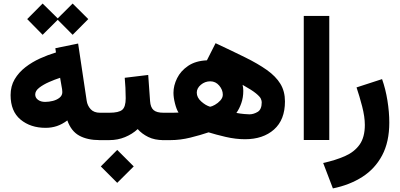

<svg xmlns="http://www.w3.org/2000/svg" viewBox="-20 -775 2210 1062"><path d="M215.8 -755.4 299.3 -673.3 381.8 -755.4 468.3 -669.4 381.8 -582.5 299.3 -665.5 215.8 -582.5 130.4 -669.4ZM531.2 0Q463.4 0 418.5 -24.7Q373.5 -49.3 352.5 -108.9Q323.7 -87.4 294.4 -77.6Q265.1 -67.9 232.4 -67.9Q148.9 -67.9 93.8 -113.5Q38.6 -159.2 38.6 -249Q38.6 -298.3 61 -336.4Q83.5 -374.5 120.4 -403.1Q157.2 -431.6 201.4 -451.7Q245.6 -471.7 289.6 -484.9L286.1 -508.3L412.1 -534.2L459.5 -217.8Q463.4 -190.9 481.4 -171.1Q499.5 -151.4 533.2 -151.4H547.9V0ZM324.7 -265.6Q324.7 -272.5 323.5 -281.2Q322.3 -290 320.3 -299.3L312.5 -344.7Q283.7 -335.4 251.5 -321.3Q219.2 -307.1 197 -289.8Q174.8 -272.5 174.8 -252.4Q174.8 -234.4 190.2 -222.9Q205.6 -211.4 229.5 -211.4Q251 -211.4 272.9 -217Q294.9 -222.7 309.8 -234.9Q324.7 -247.1 324.7 -265.6Z M527.8 -151.4H585Q637.2 -151.4 656.2 -167.7Q675.3 -184.1 675.3 -231.4Q675.3 -260.7 673.8 -289.3Q672.4 -317.9 669.9 -344.7L799.8 -360.4L810.1 -215.8Q812.5 -181.2 829.3 -166.3Q846.2 -151.4 884.3 -151.4H894.5V0H883.3Q835.4 0 800 -17.3Q764.6 -34.7 741.7 -61Q711.9 -33.2 671.4 -16.6Q630.9 0 585 0H527.8ZM628.4 54.2 719.7 145.5 628.4 236.3 537.6 145.5Z M1133.8 -43Q1089.4 -27.8 1033.2 -13.9Q977.1 0 923.3 0H875V-151.4H917Q930.2 -151.4 942.6 -151.6Q955.1 -151.9 967.3 -152.3Q956.1 -170.4 947.8 -202.9Q939.5 -235.4 939.5 -261.7Q939.5 -301.8 959.5 -342.3Q979.5 -382.8 1020.5 -410.6Q1061.5 -438.5 1124.5 -441.4L1172.4 -536.1Q1264.2 -493.2 1335.4 -458Q1406.7 -422.9 1456.1 -387.9Q1505.4 -353 1530.8 -311.5Q1556.2 -270 1556.2 -213.9Q1556.2 -112.3 1495.6 -58.6Q1435.1 -4.9 1335 -4.9Q1283.7 -4.9 1228 -17.8Q1172.4 -30.8 1133.8 -43ZM1068.4 -262.7Q1068.4 -235.8 1092.8 -213.9Q1117.2 -191.9 1142.1 -184.6Q1152.3 -186 1168.9 -195.3Q1185.5 -204.6 1199 -219.5Q1212.4 -234.4 1212.4 -251.5Q1212.4 -278.3 1192.4 -301.8Q1172.4 -325.2 1143.1 -325.2Q1113.8 -325.2 1091.1 -306.2Q1068.4 -287.1 1068.4 -262.7ZM1287.6 -150.4Q1310.5 -146 1331.3 -144.3Q1352.1 -142.6 1359.4 -142.6Q1382.3 -142.6 1405 -156Q1427.7 -169.4 1427.7 -209.5Q1427.7 -217.3 1422.9 -228.8Q1418 -240.2 1395.8 -258.5Q1373.5 -276.9 1321.8 -305.7Q1325.7 -289.6 1325.7 -272.5Q1325.7 -235.8 1314.9 -204.8Q1304.2 -173.8 1287.6 -150.4Z M1801.3 -687V-0.5H1660.2V-687Z M1821.3 267.1 1767.6 126.5Q1836.4 111.3 1888.4 88.4Q1940.4 65.4 1969.2 24.7Q1998 -16.1 1998 -84Q1998 -128.9 1983.2 -186.3Q1968.3 -243.7 1952.1 -291.5L2093.3 -337.4Q2112.8 -282.7 2123 -219Q2133.3 -155.3 2133.3 -96.7Q2133.3 9.8 2093.8 84.2Q2054.2 158.7 1983.9 203.6Q1913.6 248.5 1821.3 267.1Z"/></svg>

Font: Vazirmatn FD NL Black
Style: Regular
Weight: 900
Designer: Saber Rastikerdar
Foundry: Saber Rastikerdar
Version: Version 33.003